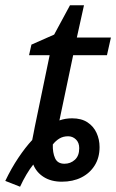

<svg xmlns="http://www.w3.org/2000/svg" viewBox="-63 -678 440 727"><path d="M-43 7Q-20 -41 6.5 -80.5Q33 -120 59 -148Q61 -160 64 -173Q67 -186 69 -199L125 -469H47L56 -509L142 -547L202 -658H255L228 -536H357L342 -469H214L162 -222Q173 -226 185 -228Q197 -230 210 -230Q245 -230 268 -215Q291 -200 302.5 -175Q314 -150 314 -121Q314 -81 295.5 -51.5Q277 -22 245 -6Q213 10 171 10Q131 10 103 -7.5Q75 -25 63 -55Q50 -39 37 -17Q24 5 13 29ZM181 -58Q204 -58 220.5 -73Q237 -88 237 -117Q237 -138 224.5 -150Q212 -162 195 -162Q176 -162 162 -153.5Q148 -145 137 -131Q136 -100 145.5 -79Q155 -58 181 -58Z"/></svg>

Font: Noto Sans Display
Style: Italic
Weight: 400
Italic angle: -12°
Designer: Monotype Design Team
Foundry: Monotype Imaging Inc.
Version: Version 2.003